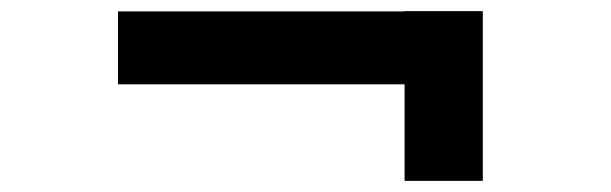

<svg xmlns="http://www.w3.org/2000/svg" viewBox="-20 -390 1097 345"><path d="M192 -238.5V-369.5H707V-370H847.5V-65H707V-238.5Z"/></svg>

Font: Trispace Expanded
Style: Bold
Weight: 700
Width: 7
Designer: Tyler Finck
Foundry: Etcetera Type Company
Version: Version 1.210; ttfautohint (v1.8.3)